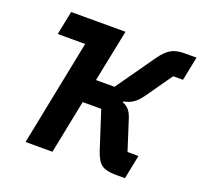

<svg xmlns="http://www.w3.org/2000/svg" viewBox="-122 -836 1021 973"><g transform="rotate(20 389.0 -349.0)"><path d="M110 0 224 -570H76L102 -698H395L338 -417H438L586 -627Q613 -665 640.5 -681.5Q668 -698 714 -698H778L752 -569H699L600 -428Q578 -397 556.5 -382.5Q535 -368 506 -363L505 -357Q525 -350 538.5 -334.5Q552 -319 561 -291L613 -129H672L646 0H595Q544 0 519.5 -18Q495 -36 479 -85L413 -289H313L255 0Z"/></g></svg>

Font: IBM Plex Sans
Style: Bold Italic
Weight: 700
Italic angle: -11.31°
Designer: Mike Abbink, Paul van der Laan, Pieter van Rosmalen
Foundry: Bold Monday
Version: Version 3.201